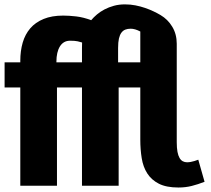

<svg xmlns="http://www.w3.org/2000/svg" viewBox="-20 -828 940 856"><path d="M605.5 -438H509V0H345.5V-438H234V0H70.5V-438H0.5V-550H70.5V-557Q70.5 -601 81.2 -638Q92 -675 115 -701.8Q138 -728.5 174.5 -743.5Q211 -758.5 262 -758.5Q287.5 -758.5 319.8 -754.8Q352 -751 386.5 -738Q397.5 -751 412.2 -763.5Q427 -776 446 -786Q465 -796 487.8 -802.2Q510.5 -808.5 537 -808.5Q561.5 -808.5 584.2 -804Q607 -799.5 627.2 -792.5Q647.5 -785.5 664.8 -777.2Q682 -769 695.5 -761Q728.5 -741.5 748.2 -708.5Q768 -675.5 768 -633V-194Q768 -168.5 771.2 -151.2Q774.5 -134 780.5 -123.8Q786.5 -113.5 795 -109Q803.5 -104.5 814 -104.5Q821.5 -104.5 830.2 -106Q839 -107.5 846.5 -110Q855.5 -112.5 864 -116L892 -17.5Q862.5 -6 834.8 1Q807 8 775.5 8Q721.5 8 688.2 -9Q655 -26 636.5 -55Q618 -84 611.8 -122.8Q605.5 -161.5 605.5 -205ZM506.5 -550H605.5V-687.5Q582 -700 562.5 -700Q549 -700 538.8 -696Q528.5 -692 521.2 -682.2Q514 -672.5 510.2 -656Q506.5 -639.5 506.5 -614ZM292.5 -646.5Q263 -646.5 247.2 -621.2Q231.5 -596 231.5 -552.5V-550H345.5V-614.5Q345.5 -624 345.8 -629Q346 -634 346 -638.5Q338 -641 326.2 -643.8Q314.5 -646.5 292.5 -646.5Z"/></svg>

Font: B612
Style: Bold
Weight: 700
Designer: Nicolas Chauveau, Thomas Paillot, Jonathan Favre-Lamarine, Jean-Luc Vinot
Foundry: AIRBUS
Version: Version 1.008